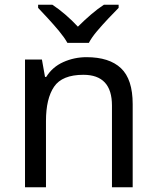

<svg xmlns="http://www.w3.org/2000/svg" viewBox="-20 -786 658 806"><path d="M343 -546Q439 -546 488 -499.5Q537 -453 537 -349V0H450V-343Q450 -472 330 -472Q241 -472 207 -422Q173 -372 173 -278V0H85V-536H156L169 -463H174Q200 -505 246 -525.5Q292 -546 343 -546ZM263 -606Q250 -629 228 -655.5Q206 -682 182 -708Q158 -734 140 -753V-766H200Q226 -749 254 -725Q282 -701 307 -674Q334 -701 362 -725Q390 -749 416 -766H478V-753Q459 -734 434.5 -708Q410 -682 387.5 -655.5Q365 -629 353 -606Z"/></svg>

Font: Noto Sans Nushu
Style: Regular
Weight: 400
Designer: Lisa Huang
Foundry: Lisa Huang
Version: Version 1.003; ttfautohint (v1.8.4.7-5d5b)